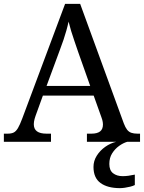

<svg xmlns="http://www.w3.org/2000/svg" viewBox="-20 -734 745 994"><path d="M0 0V-42H19Q39 -42 51 -48Q63 -54 73 -71Q83 -88 95 -120L317 -714H395L621 -95Q629 -74 638 -62.5Q647 -51 660 -46.5Q673 -42 692 -42H705V0H430V-42H453Q483 -42 498 -53.5Q513 -65 513 -90Q513 -96 512 -101.5Q511 -107 509.5 -113.5Q508 -120 505 -127L465 -239H202L164 -134Q161 -126 159 -118Q157 -110 156 -103.5Q155 -97 155 -91Q155 -66 171.5 -54Q188 -42 221 -42H244V0ZM221 -289H447L385 -464Q375 -494 365.5 -521Q356 -548 348.5 -573Q341 -598 335 -622Q330 -598 323.5 -575.5Q317 -553 309 -528.5Q301 -504 289 -473ZM601 240Q537 240 500.5 213.5Q464 187 464 130Q464 99 481 72Q498 45 525 26Q552 7 582 0H639Q618 6 596.5 21.5Q575 37 560.5 60Q546 83 546 115Q546 148 565.5 163Q585 178 615 178Q629 178 644.5 176Q660 174 678 170V224Q668 229 654 232.5Q640 236 626 238Q612 240 601 240Z"/></svg>

Font: Noto Serif Telugu
Style: Regular
Weight: 400
Designer: Jelle Bosma - Monotype Design Team
Foundry: Monotype Imaging Inc.
Version: Version 2.003